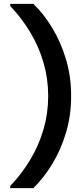

<svg xmlns="http://www.w3.org/2000/svg" viewBox="-20 -831 434 996"><path d="M153 145H33V134Q93 71 137.5 -3.5Q182 -78 206 -161Q230 -244 230 -333Q230 -422 206 -505Q182 -588 137.5 -662.5Q93 -737 33 -800V-811H153Q209 -757 253 -683Q297 -609 323 -521Q349 -433 349 -333Q349 -233 323 -145Q297 -57 253 16.5Q209 90 153 145Z"/></svg>

Font: DM Sans 24pt SemiBold
Style: Regular
Weight: 600
Designer: Colophon Foundry, Jonny Pinhorn
Foundry: Colophon Foundry
Version: Version 4.004;gftools[0.9.30]